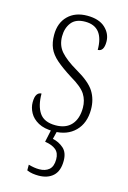

<svg xmlns="http://www.w3.org/2000/svg" viewBox="-118 -599 587 880"><g transform="rotate(15 176.0 -159.0)"><path d="M171 10Q126 10 98 -5.5Q70 -21 57 -45Q44 -69 44 -94Q44 -120 52 -131.5Q60 -143 73 -143Q73 -85 95.5 -52Q118 -19 172 -19Q221 -19 247 -48Q273 -77 273 -129Q273 -164 255.5 -192Q238 -220 183 -252Q137 -281 109.5 -305Q82 -329 70.5 -355.5Q59 -382 59 -418Q59 -475 93 -508.5Q127 -542 184 -542Q240 -542 269.5 -514.5Q299 -487 299 -449Q299 -403 270 -403Q270 -513 182 -513Q137 -513 116.5 -486.5Q96 -460 96 -421Q96 -378 121.5 -349Q147 -320 200 -289Q265 -252 288 -215.5Q311 -179 311 -131Q311 -66 273 -28Q235 10 171 10ZM156 224Q143 224 129 222Q115 220 101 214V187Q115 191 127.5 193Q140 195 152 195Q181 195 198.5 180Q216 165 216 131Q216 101 198 86Q180 71 146 66L162 -9H190L177 44Q206 50 228.5 69.5Q251 89 251 129Q251 177 225.5 200.5Q200 224 156 224Z"/></g></svg>

Font: Noto Serif Tamil Condensed ExtraLight
Style: Regular
Weight: 200
Width: 3
Designer: Indian Type Foundry, Tom Grace, and the Monotype Design Team
Foundry: Monotype Imaging Inc.
Version: Version 2.004; ttfautohint (v1.8.4.7-5d5b)